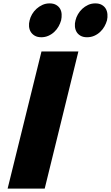

<svg xmlns="http://www.w3.org/2000/svg" viewBox="-20 -1114 655 1134"><path d="M612 -994Q607 -976 597 -958Q587 -940 571.5 -925.5Q556 -911 536.5 -902.5Q517 -894 494 -894Q471 -894 455.5 -903Q440 -912 432 -926Q424 -940 422.5 -958Q421 -976 426 -994Q430 -1012 440.5 -1030Q451 -1048 466 -1062Q481 -1076 500.5 -1085Q520 -1094 543 -1094Q566 -1094 581.5 -1085Q597 -1076 605 -1062Q613 -1048 614.5 -1030Q616 -1012 612 -994ZM341 -994Q336 -976 326 -958Q316 -940 300.5 -925.5Q285 -911 265.5 -902.5Q246 -894 224 -894Q201 -894 185.5 -903Q170 -912 161.5 -926Q153 -940 151.5 -958Q150 -976 155 -994Q159 -1012 169.5 -1030Q180 -1048 195.5 -1062Q211 -1076 230.5 -1085Q250 -1094 273 -1094Q296 -1094 311.5 -1085Q327 -1076 335 -1062Q343 -1048 344 -1030Q345 -1012 341 -994ZM244 0H25L225 -810H443Z"/></svg>

Font: TypoPRO Sinkin Sans
Style: 900 X Black Italic
Weight: 950
Italic angle: -112°
Designer: Keith Bates
Foundry: K-Type
Version: Sinkin Sans (version 1.0)  by Keith Bates   •   © 2014   www